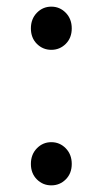

<svg xmlns="http://www.w3.org/2000/svg" viewBox="-20 -545 310 578"><path d="M134.5 13Q109 13 91 -5Q73 -23 73 -51.5Q73 -80 91 -98.5Q109 -117 134.5 -117Q160 -117 178 -98.5Q196 -80 196 -51.5Q196 -23 178 -5Q160 13 134.5 13ZM134.5 -395Q109 -395 91 -413Q73 -431 73 -459.5Q73 -488 91 -506.5Q109 -525 134.5 -525Q160 -525 178 -506.5Q196 -488 196 -459.5Q196 -431 178 -413Q160 -395 134.5 -395Z"/></svg>

Font: Resource Han Rounded KR Normal
Style: Regular
Weight: 350
Designer: Cyano Hao (round all glyphs); Ryoko NISHIZUKA 西塚涼子 (kana, bopomofo & ideographs); Paul D. Hunt (Latin, Greek & Cyrillic)
Foundry: Cyano Hao
Version: 0.990